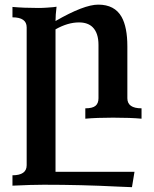

<svg xmlns="http://www.w3.org/2000/svg" viewBox="-20 -502 651 812"><path d="M538.1 289.6Q505.4 288.6 477.1 287.1Q324.7 279.3 165 279.3Q114.7 279.3 32.7 283.2V239.3Q92.8 239.3 92.8 196.8V-386.2Q92.8 -428.7 32.7 -428.7V-472.7Q81.1 -468.3 142.6 -468.3Q159.7 -468.3 179.2 -469.7Q210.4 -471.7 219.2 -473.6Q214.8 -438.5 214.8 -413.1Q335 -482.4 395.5 -482.4Q464.8 -482.4 494.1 -430.7Q518.6 -387.2 518.6 -305.7V-86.4Q518.6 -43.9 578.6 -43.9V0Q532.7 -4.4 458 -4.4Q389.2 -4.4 340.8 0V-43.9Q371.1 -43.9 383.8 -54.4Q396.5 -64.9 396.5 -86.4V-312Q396.5 -362.8 371.6 -387.2Q351.1 -407.2 314 -407.2Q266.6 -407.2 214.8 -377.9V224.6H548.8Z"/></svg>

Font: Kelvinch
Style: Bold
Weight: 700
Designer: Paul James Miller
Foundry: High-Logic / Made with FontCreator
Version: Version 3.501;March 28, 2021;FontCreator 13.0.0.2683 64-bit